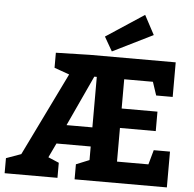

<svg xmlns="http://www.w3.org/2000/svg" viewBox="-61 -1018 1094 1080"><g transform="rotate(5 485.5 -478.0)"><path d="M831.1 -310.1H628.9V-120.1H806.2L829.1 -202.1H920.9V0H399.9V-85L474.1 -115.2V-191.9H280.8L242.2 -110.8L303.2 -85V0H4.9V-85L88.9 -115.2L317.9 -585L232.9 -615.2V-700.2L423.8 -705.1H909.2V-509.8H815.9L791 -585H628.9V-419.9H831.1ZM328.1 -299.8H474.1V-585H460ZM500 -814.9 714.8 -956.1 772.9 -847.2 545.9 -734.9Z"/></g></svg>

Font: Kadwa
Style: Regular
Weight: 400
Designer: Sol Matas
Foundry: Sol Matas
Version: Version 1.000;PS 001.000;hotconv 1.0.70;makeotf.lib2.5.58329